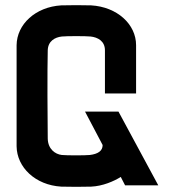

<svg xmlns="http://www.w3.org/2000/svg" viewBox="-20 -726 660 752"><path d="M600 0 444 -289H313L382 -158C382 -135 364 -123 332 -119C314 -117 241 -117 222 -119C196 -122 168 -142 167 -183C166 -243 165 -456 167 -529C168 -565 195 -580 222 -583C241 -585 316 -585 335 -583C363 -580 391 -565 391 -529V-360H513V-549C513 -631 439 -699 337 -705C318 -706 239 -706 220 -705C119 -699 46 -631 45 -549V-153C46 -71 118 -1 220 5C239 6 318 6 337 5C382 3 426 -16 453 -33L470 0Z"/></svg>

Font: Fervojo
Style: Bold
Weight: 700
Designer: kohakuno
Version: ver.1.0